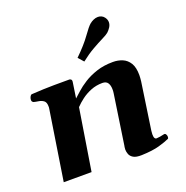

<svg xmlns="http://www.w3.org/2000/svg" viewBox="-132 -860 955 988"><g transform="rotate(-20 345.0 -366.0)"><path d="M605 -351.1 567.4 -95.2Q565.9 -84.5 565.9 -75.7Q565.9 -61 569.6 -54.9Q573.2 -48.8 579.6 -48.8Q586.4 -48.8 598.6 -50.8Q610.8 -52.7 620.1 -55.2Q628.4 -57.6 632.6 -51Q636.7 -44.4 636.7 -37.1Q636.7 -28.3 632.8 -26.4Q613.3 -17.1 575.7 -6.3Q538.1 4.4 478.5 6.3Q448.2 7.3 433.1 -1.7Q418 -10.7 413.1 -24.2Q408.2 -37.6 408.2 -49.3Q408.2 -57.6 409.4 -63.5Q410.6 -69.3 410.6 -69.3L451.2 -342.3Q452.1 -347.7 452.4 -353Q452.6 -358.4 452.6 -363.3Q452.6 -385.3 443.8 -398.7Q435.1 -412.1 414.1 -412.1Q380.4 -412.1 351.1 -400.4Q321.8 -388.7 298.6 -371.1Q275.4 -353.5 259.3 -336.4L205.6 0H53.2L112.3 -379.9Q113.3 -383.8 113.3 -387.2Q113.3 -390.6 113.3 -393.6Q113.3 -416.5 101.6 -425Q89.8 -433.6 74.5 -435.8Q59.1 -438 48.3 -440.9Q43.5 -443.4 41 -447.3Q38.6 -451.2 39.6 -460.4Q40.5 -466.3 44.4 -473.9Q48.3 -481.4 54.2 -481.9Q122.6 -486.3 177.2 -486.6Q231.9 -486.8 261.2 -486.8Q265.1 -486.8 270 -482.9Q274.9 -479 272.9 -467.3L260.3 -383.3Q272 -393.6 292.2 -412.1Q312.5 -430.7 342.5 -449.7Q372.6 -468.8 412.4 -481.9Q452.1 -495.1 502.4 -495.1Q530.3 -495.1 554.2 -485.1Q578.1 -475.1 592.8 -451.2Q607.4 -427.2 607.4 -385.3Q607.4 -377.4 606.7 -368.9Q606 -360.4 605 -351.1ZM365.2 -547.4 338.9 -577.1Q391.1 -627.9 420.2 -668.7Q449.2 -709.5 462.9 -720.7Q472.2 -728.5 484.4 -733.9Q496.6 -739.3 508.8 -739.3Q518.1 -739.3 527.3 -735.4Q536.6 -731.4 543.5 -722.2Q553.2 -709 553.2 -695.3Q553.2 -681.2 545.2 -668.5Q537.1 -655.8 526.9 -646.5Q517.6 -638.2 492.7 -626Q467.8 -613.8 434.3 -594.7Q400.9 -575.7 365.2 -547.4Z"/></g></svg>

Font: Gelasio
Style: Bold Italic
Weight: 700
Italic angle: -8.5°
Designer: Eben Sorkin
Foundry: Eben Sorkin
Version: Version 1.008